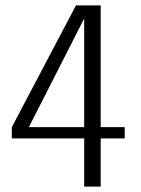

<svg xmlns="http://www.w3.org/2000/svg" viewBox="-20 -695 525 715"><path d="M293.5 0H355V-179.5H444.5V-221.5H355V-675H263L24 -221.5V-179.5H293.5ZM87.5 -221.5 297 -633H293.5V-221.5Z"/></svg>

Font: Anybody UltraCondensed Thin Light
Style: Regular
Weight: 300
Version: Version 1.111